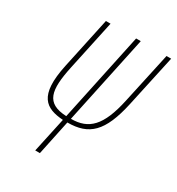

<svg xmlns="http://www.w3.org/2000/svg" viewBox="-171 -822 857 930"><g transform="rotate(30 257.0 -357.0)"><path d="M166 0H192L233 -195C353 -195 413 -250 451 -424L514 -714H488L426 -429C392 -271 338 -219 239 -219L344 -714H318L213 -219C96 -224 85 -292 115 -434L175 -714H149L88 -429C47 -238 110 -202 208 -195Z"/></g></svg>

Font: Noto Sans ExtraCondensed Thin
Style: Italic
Weight: 100
Width: 2
Italic angle: -12°
Designer: Monotype Design Team
Foundry: Monotype Imaging Inc.
Version: Version 2.013